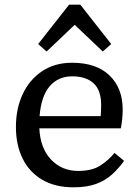

<svg xmlns="http://www.w3.org/2000/svg" viewBox="-20 -788 596 820"><path d="M288 -462Q229 -462 192.5 -420Q156 -378 149 -292H410Q411 -306 411.5 -317Q412 -328 412 -340Q412 -403 379.5 -432.5Q347 -462 288 -462ZM294 12Q215 12 160 -20.5Q105 -53 76.5 -111Q48 -169 48 -246Q48 -324 77 -386Q106 -448 160 -484Q214 -520 288 -520Q391 -520 447.5 -466Q504 -412 504 -320Q504 -299 501.5 -276Q499 -253 496 -240H148Q152 -155 198 -106.5Q244 -58 314 -58Q373 -58 408.5 -81Q444 -104 469 -135L510 -101Q487 -69 458.5 -43Q430 -17 390.5 -2.5Q351 12 294 12ZM419 -568 299 -682 179 -568 143 -600 275 -768H323L455 -600Z"/></svg>

Font: Source Serif 4 Caption
Style: Regular
Weight: 400
Designer: Frank Grießhammer
Foundry: Adobe Systems Incorporated
Version: Version 4.004;hotconv 1.0.117;makeotfexe 2.5.65602